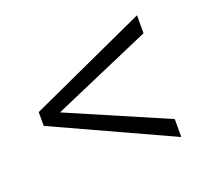

<svg xmlns="http://www.w3.org/2000/svg" viewBox="-82 -629 674 618"><g transform="rotate(-20 255.5 -320.5)"><path d="M101.6 -319.8 441.4 -173.3V-111.8L37.6 -296.9V-344.2L441.4 -528.8V-467.3Z"/></g></svg>

Font: Roboto-Light
Style: Regular
Weight: 300
Designer: Google
Version: Version 2.137; 2017